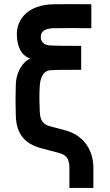

<svg xmlns="http://www.w3.org/2000/svg" viewBox="-20 -726 540 946"><path d="M430 -587V-705C350 -706 311 -706 245 -705C116 -703 63 -630 63 -558C63 -490 90 -449 130 -438C88 -421 60 -364 58 -314C56 -244 56 -224 58 -154C61 -68 100 -18 182 4L275 29C300 36 322 51 322 100V200H440V100C440 26 403 -57 301 -84L226 -104C195 -112 178 -131 176 -174C174 -221 173 -258 176 -304C179 -350 198 -378 227 -380C262 -382 303 -382 380 -382V-500C303 -500 262 -500 227 -502C195 -504 181 -521 181 -545C181 -569 198 -586 245 -587C313 -588 348 -588 430 -587Z"/></svg>

Font: Fervojo
Style: Bold
Weight: 700
Designer: kohakuno
Version: ver.1.0